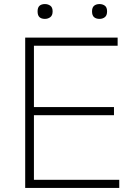

<svg xmlns="http://www.w3.org/2000/svg" viewBox="-20 -925 667 945"><path d="M201 -832Q184 -832 174.5 -840.5Q165 -849 165 -869Q165 -888 174.5 -896.5Q184 -905 201 -905Q216 -905 227.5 -897Q239 -889 239 -869Q239 -849 227.5 -840.5Q216 -832 201 -832ZM470 -832Q453 -832 443 -840.5Q433 -849 433 -869Q433 -888 443 -896.5Q453 -905 470 -905Q485 -905 496 -897Q507 -889 507 -869Q507 -849 496 -840.5Q485 -832 470 -832ZM104 -740H559V-700H147V-398H541V-358H147V-40H567V0H104Z"/></svg>

Font: Encode Sans Wide
Style: Thin
Weight: 100
Designer: Pablo Impallari, Andres Torresi
Foundry: Pablo Impallari, Andres Torresi
Version: Version 1.000; ttfautohint (v1.00) -l 8 -r 50 -G 200 -x 14 -